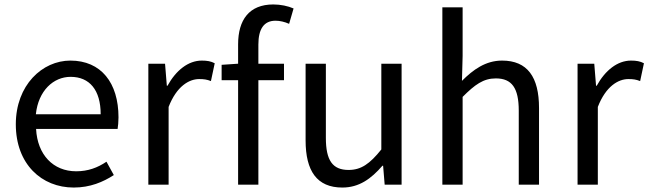

<svg xmlns="http://www.w3.org/2000/svg" viewBox="-20 -829 2911 862"><path d="M311 13C385 13 443 -12 491 -43L458 -103C418 -76 375 -60 322 -60C219 -60 148 -134 142 -250H508C510 -263 512 -282 512 -302C512 -457 434 -557 296 -557C170 -557 51 -447 51 -271C51 -92 167 13 311 13ZM141 -316C152 -422 220 -484 297 -484C382 -484 432 -425 432 -316Z M646 0H737V-349C773 -442 829 -474 874 -474C896 -474 909 -472 927 -465L944 -545C927 -554 910 -557 886 -557C825 -557 770 -513 732 -444H729L721 -543H646Z M1049 0H1140V-469H1255V-543H1140V-629C1140 -699 1165 -736 1217 -736C1236 -736 1258 -731 1278 -722L1298 -791C1273 -802 1240 -809 1207 -809C1099 -809 1049 -740 1049 -630V-543L975 -538V-469H1049Z M1517 13C1592 13 1646 -26 1697 -85H1700L1707 0H1783V-543H1692V-158C1640 -93 1601 -66 1545 -66C1473 -66 1443 -109 1443 -210V-543H1352V-199C1352 -61 1403 13 1517 13Z M1966 0H2057V-394C2112 -449 2150 -477 2206 -477C2278 -477 2309 -434 2309 -332V0H2400V-344C2400 -483 2348 -557 2234 -557C2160 -557 2104 -516 2054 -466L2057 -578V-796H1966Z M2573 0H2664V-349C2700 -442 2756 -474 2801 -474C2823 -474 2836 -472 2854 -465L2871 -545C2854 -554 2837 -557 2813 -557C2752 -557 2697 -513 2659 -444H2656L2648 -543H2573Z"/></svg>

Font: Noto Sans JP
Style: Regular
Weight: 400
Designer: Ryoko NISHIZUKA  (kana, bopomofo & ideographs); Paul D. Hunt (Latin, Greek & Cyrillic); Sandoll Communications , Soo-you
Foundry: Adobe
Version: Version 2.002;hotconv 1.0.116;makeotfexe 2.5.65601